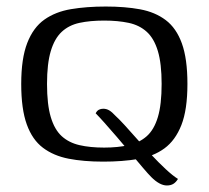

<svg xmlns="http://www.w3.org/2000/svg" viewBox="-20 -488 640 588"><path d="M296 7Q236 7 190 -2Q144 -11 111.5 -35.5Q79 -60 62 -107Q45 -154 45 -231Q45 -309 63.5 -356.5Q82 -404 116 -428Q150 -452 197.5 -460Q245 -468 304 -468Q363 -468 409 -459.5Q455 -451 487.5 -426.5Q520 -402 537 -355Q554 -308 554 -231Q554 -152 535.5 -105Q517 -58 483.5 -33.5Q450 -9 402.5 -1Q355 7 296 7ZM299 -36Q341 -36 374 -43.5Q407 -51 429.5 -71Q452 -91 463.5 -129.5Q475 -168 475 -231Q475 -293 463.5 -331.5Q452 -370 429.5 -390.5Q407 -411 374 -418Q341 -425 299 -425Q256 -425 223.5 -418Q191 -411 169 -390.5Q147 -370 135.5 -331.5Q124 -293 124 -231Q124 -168 135.5 -129.5Q147 -91 169 -71Q191 -51 223.5 -43.5Q256 -36 299 -36ZM491 80Q480 80 468 73.5Q456 67 443 54Q434 45 417 25Q400 5 379.5 -19.5Q359 -44 338 -68.5Q317 -93 299.5 -112.5Q282 -132 273 -141Q277 -149 283 -152Q289 -155 296 -155Q306 -155 314.5 -150Q323 -145 334 -133Q344 -124 361.5 -105Q379 -86 400 -62Q421 -38 443.5 -14Q466 10 487.5 30Q509 50 525 60Q519 70 511 75Q503 80 491 80Z"/></svg>

Font: Genos Thin
Style: Regular
Weight: 400
Version: Version 1.010